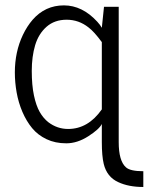

<svg xmlns="http://www.w3.org/2000/svg" viewBox="-20 -541 566 732"><path d="M104.5 -465.8Q152.3 -520.5 223.6 -520.5Q293.5 -520.5 350.6 -458.5Q362.3 -445.8 368.2 -435.1L376.5 -515.1H432.6V1Q432.6 72.3 460 96.7Q476.1 111.8 526.4 111.8V171.9Q470.2 171.9 430.7 153.3Q387.7 133.8 375.5 84Q368.2 53.7 368.2 0.5V-68.4Q358.9 -48.8 316.9 -21.7Q274.9 5.4 232.7 5.4Q190.4 5.4 157.5 -10.3Q124.5 -25.9 102.5 -52.5Q80.6 -79.1 65.4 -114.5Q50.3 -149.9 43.5 -188.2Q36.6 -226.6 36.6 -265.1Q36.6 -303.7 44.2 -339.6Q51.8 -375.5 67.4 -408.2Q83 -440.9 104.5 -465.8ZM164.1 -75.2Q198.2 -49.3 239.7 -49.3Q315.9 -49.3 368.2 -124V-380.4Q338.9 -420.4 317.4 -436.5Q280.3 -465.8 234.1 -465.8Q188 -465.8 157.5 -439Q127 -412.1 114 -368.7Q101.1 -325.2 101.1 -270.8Q101.1 -216.3 109.4 -177.2Q117.7 -138.2 131.3 -114.3Q145 -90.3 164.1 -75.2Z"/></svg>

Font: News Cycle
Style: Regular
Weight: 500
Version: Version 0.5.2